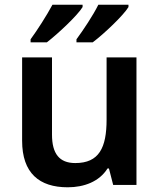

<svg xmlns="http://www.w3.org/2000/svg" viewBox="-20 -786 678 816"><path d="M526 -756V-766H398C376 -721 333 -657 305 -619V-606H374C422 -642 505 -721 526 -756ZM331 -756V-766H203C179 -721 138 -657 110 -619V-606H179C226 -642 310 -721 331 -756ZM560 -542H433V-278C433 -158 401 -93 300 -93C232 -93 201 -133 201 -214V-542H74V-188C74 -50 147 10 268 10C337 10 402 -14 437 -70H443L461 0H560Z"/></svg>

Font: Noto Sans Lao SemiBold
Style: Regular
Weight: 600
Designer: Monotype Design Team
Foundry: Monotype Imaging Inc.
Version: Version 2.003